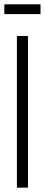

<svg xmlns="http://www.w3.org/2000/svg" viewBox="-39 -866 207 886"><path d="M39 0V-700H90V0ZM-19 -801V-846H148V-801Z"/></svg>

Font: Georama ExtraCondensed Light
Style: Regular
Weight: 300
Width: 2
Designer: Jean-Baptiste Levee
Foundry: Production Type
Version: Version 1.000